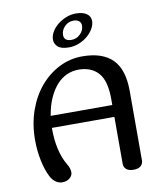

<svg xmlns="http://www.w3.org/2000/svg" viewBox="-94 -930 852 1019"><g transform="rotate(-10 332.5 -421.0)"><path d="M491 -344V-378Q491 -475 453 -517.5Q415 -560 346 -560Q314 -560 284 -547Q254 -534 229.5 -507Q205 -480 186.5 -439.5Q168 -399 159 -344ZM154 -280Q154 -214 166 -163.5Q178 -113 199 -78Q208 -63 211.5 -52Q215 -41 215 -30Q215 -13 199.5 0.5Q184 14 158 14Q141 14 124.5 3Q108 -8 96 -31Q77 -68 66 -121.5Q55 -175 55 -231Q55 -317 80.5 -389.5Q106 -462 150.5 -514.5Q195 -567 253.5 -596.5Q312 -626 378 -626Q487 -626 541 -571.5Q595 -517 595 -402V-28Q595 -9 582 2.5Q569 14 543 14Q517 14 504 2.5Q491 -9 491 -28V-280ZM384 -856Q422 -856 442.5 -841.5Q463 -827 463 -802Q463 -782 451 -761Q439 -740 419 -723Q399 -706 373 -695.5Q347 -685 319 -685Q277 -685 259 -701Q241 -717 241 -740Q241 -761 253 -781.5Q265 -802 285 -818.5Q305 -835 331 -845.5Q357 -856 384 -856ZM406 -787Q406 -803 395 -812Q384 -821 366 -821Q338 -821 318 -801Q298 -781 298 -755Q298 -722 339 -722Q366 -722 386 -742Q406 -762 406 -787Z"/></g></svg>

Font: Sofadi One
Style: Regular
Weight: 400
Designer: Botjo Nikoltchev
Foundry: Botjo Nikoltchev
Version: Version 1.002